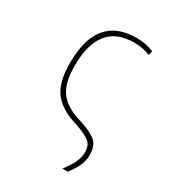

<svg xmlns="http://www.w3.org/2000/svg" viewBox="-179 -641 858 945"><g transform="rotate(30 250.0 -168.0)"><path d="M353 202Q373 177 389.5 145.5Q406 114 406 77Q406 19 370 -5.5Q334 -30 282 -45Q194 -71 158 -120.5Q122 -170 122 -267Q122 -512 319 -512Q371 -512 411 -495L417 -519Q398 -527 373.5 -532.5Q349 -538 319 -538Q95 -538 95 -268Q95 -155 138.5 -100.5Q182 -46 274 -20Q329 -1 354 17.5Q379 36 379 76Q379 108 364.5 137.5Q350 167 323 202Z"/></g></svg>

Font: Noto Sans Mono UI Condensed Thin
Style: Regular
Weight: 250
Width: 3
Designer: Monotype Design team
Foundry: Monotype Imaging Inc.
Version: 1.000